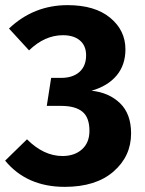

<svg xmlns="http://www.w3.org/2000/svg" viewBox="-24 -710 564 747"><path d="M239 -690Q345 -690 404.5 -641Q464 -592 464 -518Q464 -457 429.5 -416Q395 -375 332 -357Q400 -350 443 -308.5Q486 -267 486 -191Q486 -102 417.5 -42.5Q349 17 228 17Q80 17 -4 -85L81 -168Q146 -103 219 -103Q266 -103 295 -129Q324 -155 324 -201Q324 -253 296.5 -275.5Q269 -298 214 -298H158L175 -407H214Q259 -407 285 -430Q311 -453 311 -495Q311 -532 287 -552.5Q263 -573 221 -573Q150 -573 89 -514L11 -599Q107 -690 239 -690Z"/></svg>

Font: FiraGO
Style: Bold
Weight: 700
Designer: bBox Type
Foundry: bBox Type GmbH
Version: Version 1.001;PS 001.001;hotconv 1.0.88;makeotf.lib2.5.64775